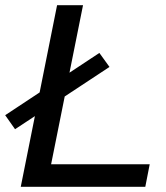

<svg xmlns="http://www.w3.org/2000/svg" viewBox="-20 -720 641 740"><path d="M60 0 200 -700H300L177 -87H557L540 0ZM38 -222 0 -276 363 -516 402 -462Z"/></svg>

Font: Montserrat Medium
Style: Italic
Weight: 500
Italic angle: -11.3°
Designer: Julieta Ulanovsky
Foundry: Julieta Ulanovsky
Version: Version 9.000; ttfautohint (v1.8.4.7-5d5b)